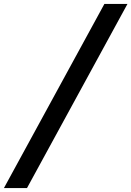

<svg xmlns="http://www.w3.org/2000/svg" viewBox="-125 -862 672 982"><path d="M-105 100 409 -842H527L13 100Z"/></svg>

Font: MOST Montserrat SemiBold
Style: Italic
Weight: 600
Italic angle: -11.3°
Designer: Julieta Ulanovsky
Foundry: Julieta Ulanovsky
Version: Version 8.000;March 11, 2024;FontCreator 15.0.0.2926 64-bit